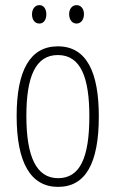

<svg xmlns="http://www.w3.org/2000/svg" viewBox="-20 -720 452 750"><path d="M105 -664C105 -643 116 -628 134 -628C150 -628 161 -642 161 -664C161 -686 150 -700 134 -700C116 -700 105 -684 105 -664ZM250 -665C250 -643 262 -628 279 -628C296 -628 308 -643 308 -665C308 -687 295 -700 279 -700C262 -700 250 -685 250 -665ZM366 -265C366 -437 319 -539 206 -539C97 -539 45 -444 45 -267C45 -84 100 10 207 10C314 10 366 -82 366 -265ZM83 -267C83 -421 119 -505 206 -505C296 -505 329 -416 329 -266C329 -101 291 -24 207 -24C122 -24 83 -108 83 -267Z"/></svg>

Font: Noto Sans Georgian ExtraCondensed ExtraLight
Style: Regular
Weight: 200
Width: 2
Designer: Monotype Design Team, Akaki Razmadze
Foundry: Google LLC
Version: Version 2.005